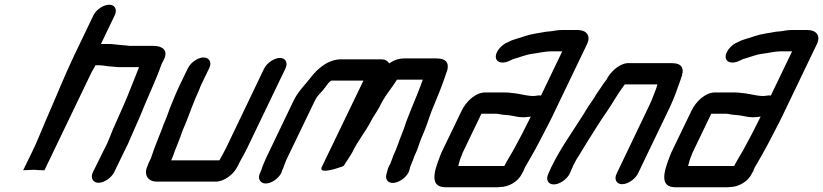

<svg xmlns="http://www.w3.org/2000/svg" viewBox="-20 -742 3481 812"><path d="M442 -722C418 -722 387 -702 375 -677L293 -506C251 -418 214 -324 175 -236C154 -188 139 -147 116 -100L78 -22L124 -24C136 -23 151 -22 162 -22H168L368 -438C372 -445 380 -458 384 -466H399C411 -466 423 -464 435 -462L458 -460C467 -459 475 -459 482 -458H568C559 -434 547 -406 537 -380C515 -322 485 -257 458 -196C446 -168 438 -142 423 -115L373 -14C361 10 373 31 397 31C421 31 451 10 463 -14L511 -113C518 -126 524 -139 530 -154C544 -185 558 -219 573 -252C602 -326 639 -401 663 -470L674 -492C692 -530 666 -548 629 -548H528C523 -549 517 -549 510 -550L487 -552C471 -553 456 -556 442 -556H407L465 -677C477 -702 466 -722 442 -722Z M775 -454 742 -386C726 -353 712 -318 699 -286C693 -268 680 -233 671 -214C668 -205 665 -195 660 -184L648 -154C636 -125 627 -99 618 -72L610 -56C606 -47 603 -38 600 -31C590 -1 607 26 642 26H893C928 26 969 -5 985 -39C997 -65 1013 -89 1026 -117L1187 -452C1199 -476 1188 -497 1164 -497C1140 -497 1109 -476 1097 -452L936 -116C927 -97 917 -81 908 -64H704L710 -78C721 -110 742 -158 753 -192L765 -220C783 -264 799 -313 821 -359C824 -368 828 -377 832 -386L865 -454C877 -478 865 -499 841 -499C817 -499 787 -478 775 -454Z M1086 -25 1080 -11C1068 13 1080 34 1104 34C1128 34 1158 13 1170 -11L1172 -18C1181 -37 1184 -51 1193 -70L1312 -317C1321 -336 1334 -347 1347 -362L1363 -383C1366 -388 1370 -392 1373 -395C1373 -396 1376 -397 1377 -398C1377 -399 1380 -400 1381 -401H1517L1341 -36C1335 -23 1344 -19 1358 -20C1375 -22 1391 -25 1407 -31C1420 -36 1427 -36 1434 -41C1445 -60 1459 -78 1470 -98C1491 -143 1525 -184 1548 -228C1559 -250 1574 -269 1585 -290C1606 -335 1635 -367 1659 -405H1768C1764 -396 1764 -392 1759 -380C1742 -335 1720 -285 1703 -240C1696 -224 1690 -200 1682 -182C1668 -148 1659 -116 1643 -83C1640 -75 1638 -68 1635 -61C1633 -58 1633 -55 1632 -52L1626 -41C1622 -34 1619 -25 1617 -15L1614 -5C1611 7 1613 17 1620 24C1644 47 1702 14 1712 -24L1714 -34C1715 -37 1717 -40 1717 -42C1719 -47 1722 -52 1723 -57C1729 -68 1729 -76 1735 -87C1747 -112 1752 -133 1762 -158L1774 -186C1786 -215 1795 -246 1806 -274C1827 -325 1851 -382 1866 -429C1884 -472 1871 -495 1825 -495H1694C1667 -495 1648 -489 1626 -474C1619 -485 1608 -491 1595 -491H1433C1373 -495 1325 -456 1290 -409C1268 -381 1240 -354 1222 -317L1105 -73C1097 -55 1090 -39 1086 -25Z M2236 -336C2210 -336 2184 -344 2161 -347L2142 -349C2134 -350 2127 -351 2118 -351H2032C1991 -351 1951 -313 1932 -273L1849 -101C1845 -94 1843 -86 1840 -79C1815 -15 1796 50 1865 50H2075C2082 50 2090 50 2095 49C2130 49 2171 27 2187 -7C2192 -14 2195 -21 2197 -27C2199 -32 2201 -37 2206 -44C2225 -78 2240 -102 2259 -139C2277 -175 2300 -216 2317 -252L2463 -556C2480 -592 2459 -615 2424 -615H2354C2340 -615 2324 -612 2312 -610L2291 -608C2259 -602 2228 -599 2199 -589C2176 -580 2153 -577 2131 -565C2113 -558 2100 -548 2088 -532C2060 -492 2088 -464 2133 -484C2139 -487 2145 -490 2150 -492C2174 -498 2201 -510 2228 -514C2255 -517 2285 -525 2311 -525H2358L2268 -338C2256 -340 2248 -336 2236 -336ZM1933 -86C1934 -91 1937 -96 1939 -101L2016 -261H2075C2079 -261 2083 -261 2088 -260L2105 -257C2112 -256 2120 -256 2128 -255C2152 -253 2167 -246 2192 -246C2205 -246 2214 -248 2225 -249C2202 -202 2174 -148 2150 -105C2140 -88 2120 -55 2113 -40H1918C1922 -55 1925 -68 1933 -86Z M2389 -7 2401 -34C2403 -39 2406 -47 2413 -58C2417 -68 2424 -77 2429 -85C2453 -126 2484 -174 2509 -214C2531 -249 2559 -286 2579 -321C2592 -342 2605 -362 2620 -382C2620 -383 2622 -384 2623 -385H2760C2761 -383 2756 -375 2757 -373L2748 -349C2741 -331 2734 -312 2724 -292L2588 -8C2576 16 2587 37 2611 37C2635 37 2666 16 2678 -8L2814 -291C2833 -331 2846 -371 2859 -407C2877 -452 2866 -475 2820 -475H2644C2607 -478 2570 -447 2549 -413C2549 -411 2547 -408 2544 -404C2534 -392 2528 -382 2520 -370C2512 -357 2501 -344 2494 -330L2486 -318C2475 -303 2458 -277 2448 -259C2403 -187 2350 -115 2311 -34L2299 -7C2287 17 2298 38 2322 38C2346 38 2377 17 2389 -7Z M3208 -336C3182 -336 3156 -344 3133 -347L3114 -349C3106 -350 3099 -351 3090 -351H3004C2963 -351 2923 -313 2904 -273L2821 -101C2817 -94 2815 -86 2812 -79C2787 -15 2768 50 2837 50H3047C3054 50 3062 50 3067 49C3102 49 3143 27 3159 -7C3164 -14 3167 -21 3169 -27C3171 -32 3173 -37 3178 -44C3197 -78 3212 -102 3231 -139C3249 -175 3272 -216 3289 -252L3435 -556C3452 -592 3431 -615 3396 -615H3326C3312 -615 3296 -612 3284 -610L3263 -608C3231 -602 3200 -599 3171 -589C3148 -580 3125 -577 3103 -565C3085 -558 3072 -548 3060 -532C3032 -492 3060 -464 3105 -484C3111 -487 3117 -490 3122 -492C3146 -498 3173 -510 3200 -514C3227 -517 3257 -525 3283 -525H3330L3240 -338C3228 -340 3220 -336 3208 -336ZM2905 -86C2906 -91 2909 -96 2911 -101L2988 -261H3047C3051 -261 3055 -261 3060 -260L3077 -257C3084 -256 3092 -256 3100 -255C3124 -253 3139 -246 3164 -246C3177 -246 3186 -248 3197 -249C3174 -202 3146 -148 3122 -105C3112 -88 3092 -55 3085 -40H2890C2894 -55 2897 -68 2905 -86Z"/></svg>

Font: Electronic
Style: BlkUltIt
Weight: 900
Version: Version 1.011